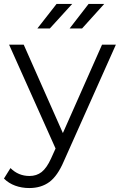

<svg xmlns="http://www.w3.org/2000/svg" viewBox="-38 -752 616 971"><path d="M548 -526 285 63Q253 138 211.5 168.5Q170 199 110 199Q72 199 39 187Q6 175 -18 151L15 98Q55 138 111 138Q147 138 172.5 118Q198 98 220 50L243 -1L8 -526H82L280 -79L478 -526ZM248 -732H327L214 -608H151ZM410 -732H489L377 -608H314Z"/></svg>

Font: CMG Sans
Style: Regular
Weight: 400
Designer: Julieta Ulanovsky
Foundry: Julieta Ulanovsky
Version: Version 7.200